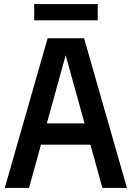

<svg xmlns="http://www.w3.org/2000/svg" viewBox="-20 -929 652 949"><path d="M3.5 0 215.5 -740H395.5L607.5 0H486L427 -214H182.5L123.5 0ZM211.5 -319H398L304.5 -656ZM149 -828.5V-909H463V-828.5Z"/></svg>

Font: Encode Sans Cnd SmBold
Style: Regular
Weight: 600
Width: 3
Designer: Multiple Designers
Foundry: Impallari Type
Version: Version 3.002; ttfautohint (v1.8.3) -l 8 -r 50 -G 200 -x 14 